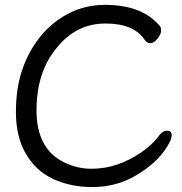

<svg xmlns="http://www.w3.org/2000/svg" viewBox="-20 -739 743 783"><path d="M356.9 23.9Q269 23.9 198 -8.5Q127 -41 85.9 -111.1Q44.9 -181.2 44.9 -282.2Q44.9 -382.3 72.5 -459.7Q100.1 -537.1 149.2 -595.5Q198.2 -653.8 264.6 -686.5Q331.1 -719.2 408.2 -719.2Q560.1 -719.2 632.8 -631.8Q636.7 -626 637.2 -613.8Q637.2 -600.6 622.6 -581.8Q607.9 -563 594.2 -563Q579.1 -563 570.8 -575.2Q526.9 -643.1 410.2 -643.1Q292 -643.1 212.9 -545.9Q128.9 -446.8 128.9 -289.1Q128.9 -131.8 241.2 -77.1Q293 -51.3 351.1 -50.8Q408.2 -50.8 458 -67.9Q507.8 -85 554.4 -116.5Q601.1 -147.9 630.9 -189Q645 -206.1 661.1 -206.1Q680.2 -206.1 680.2 -187Q680.2 -171.9 665 -147Q630.9 -86.9 559.1 -39.1Q468.8 23.9 356.9 23.9Z"/></svg>

Font: LXGW WenKai Screen R
Style: Regular
Weight: 400
Designer: Fontworks Inc.
Version: Version 1.235;May 31, 2022